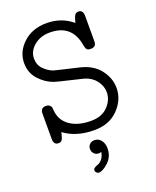

<svg xmlns="http://www.w3.org/2000/svg" viewBox="-155 -709 835 1029"><g transform="rotate(-20 262.5 -194.5)"><path d="M51.8 -26.9V-170.9Q51.8 -203.1 82 -203.1Q97.2 -203.1 104.5 -195.6Q111.8 -188 112.3 -184.1Q112.8 -180.2 113.8 -168.9Q117.7 -109.9 163.8 -77.4Q210 -44.9 284.2 -44.9Q346.2 -44.9 380.6 -81.1Q415 -117.2 415 -161.1Q415 -196.3 391.6 -227.1Q368.2 -257.8 328.1 -270Q314 -273.9 248.5 -289.1Q183.1 -304.2 166 -310.1Q121.1 -326.2 86.4 -364.5Q51.8 -402.8 51.8 -458Q51.8 -522.9 103.8 -571Q155.8 -619.1 236.8 -619.1Q322.8 -619.1 383.8 -566.9Q393.6 -606.9 402.8 -613.8Q408.7 -618.7 418.9 -619.1Q445.8 -619.1 445.8 -584V-439Q445.8 -408.2 415 -408.2Q405.3 -408.2 399.2 -410.2Q393.1 -412.1 390.1 -418Q387.2 -423.8 385.5 -429Q383.8 -434.1 382.3 -444.1Q380.9 -454.1 378.9 -460.9Q351.1 -565.9 236.8 -565.9Q182.6 -565.9 146.2 -535.4Q109.9 -504.9 109.9 -462.9Q109.9 -425.8 134 -401.9Q158.2 -377.9 185.1 -368.2Q189.9 -366.2 324.2 -335Q397.5 -317.9 434.8 -269Q472.2 -220.2 472.2 -165Q472.2 -98.1 421.1 -45.2Q370.1 7.8 284.2 7.8Q181.2 7.8 112.8 -43Q111.8 -39.1 109.9 -31Q107.9 -22.9 106.9 -20Q106 -17.1 104 -11Q102.1 -4.9 100.1 -2.4Q98.1 0 95 2.9Q91.8 5.9 87.9 6.8Q84 7.8 79.1 7.8Q51.8 8.3 51.8 -26.9ZM209 210.9Q209 202.1 218 196.5Q227.1 190.9 238.5 187Q250 183.1 262 168.5Q273.9 153.8 277.8 129.9Q270 132.8 263.2 132.8Q247.1 132.8 236.6 121.8Q226.1 110.8 226.1 95Q226.1 79.1 236.6 68.6Q247.1 58.1 264.2 58.1Q287.1 58.1 301.5 76.7Q315.9 95.2 315.9 122.1Q315.9 169.9 283.4 200Q251 230 228 230Q221.2 230 215.1 223.9Q209 217.8 209 210.9Z"/></g></svg>

Font: CMU Typewriter Text
Style: Light
Weight: 200
Version: Version 0.7.0